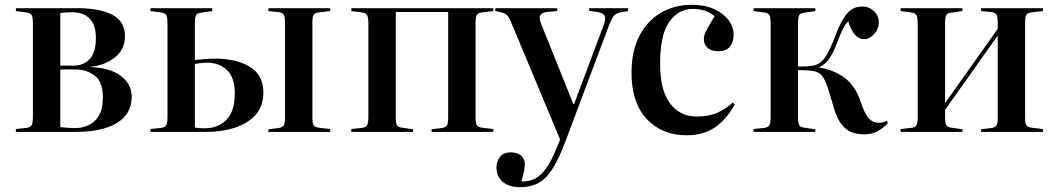

<svg xmlns="http://www.w3.org/2000/svg" viewBox="-20 -549 4402 799"><path d="M46 0V-12L91 -17Q107 -19 112 -28.5Q117 -38 117 -65V-450Q117 -476 112 -485.5Q107 -495 91 -497L46 -503V-515H302Q393 -515 446.5 -488Q500 -461 500 -398Q500 -344 458.5 -310.5Q417 -277 356 -271V-270Q438 -267 483 -233Q528 -199 528 -146Q528 -75 467 -37.5Q406 0 293 0ZM231 -276H288Q327 -276 353 -303Q379 -330 379 -391Q379 -446 352.5 -472Q326 -498 282 -498Q265 -498 251.5 -497Q238 -496 231 -495ZM294 -16Q321 -16 347.5 -27.5Q374 -39 391 -67Q408 -95 408 -145Q408 -209 374 -234.5Q340 -260 295 -260H231V-20Q248 -18 263.5 -17Q279 -16 294 -16Z M606 0V-12L651 -17Q667 -19 672 -28.5Q677 -38 677 -65V-450Q677 -476 672 -485.5Q667 -495 651 -497L606 -503V-515H863V-503L815 -496Q800 -494 795.5 -485.5Q791 -477 791 -453V-299Q808 -301 829 -303Q850 -305 874 -305Q965 -305 1020.5 -270.5Q1076 -236 1076 -164Q1076 -108 1044.5 -72Q1013 -36 958.5 -18Q904 0 837 0ZM1097 0V-11L1137 -16Q1155 -18 1160.5 -26.5Q1166 -35 1166 -58V-457Q1166 -479 1160.5 -488Q1155 -497 1137 -499L1097 -503V-515H1354V-503L1311 -498Q1291 -496 1285.5 -488Q1280 -480 1280 -457V-58Q1280 -35 1285.5 -27Q1291 -19 1311 -17L1354 -12V0ZM830 -15Q888 -15 922.5 -50.5Q957 -86 957 -160Q957 -227 924.5 -257.5Q892 -288 842 -288Q827 -288 814.5 -286.5Q802 -285 791 -283V-18Q807 -15 830 -15Z M1442 0V-12L1487 -17Q1503 -19 1508 -28.5Q1513 -38 1513 -65V-450Q1513 -476 1508 -485.5Q1503 -495 1487 -497L1442 -503V-515H2033V-503L1990 -498Q1971 -496 1965 -488Q1959 -480 1959 -457V-58Q1959 -35 1965 -27Q1971 -19 1990 -17L2033 -12V0H1776V-11L1816 -16Q1834 -18 1839.5 -26.5Q1845 -35 1845 -58V-499H1627V-61Q1627 -38 1631.5 -29Q1636 -20 1651 -18L1699 -11V0Z M2146 230Q2098 230 2072 207.5Q2046 185 2046 148Q2046 122 2061 103.5Q2076 85 2106 85Q2133 85 2148.5 98.5Q2164 112 2164 134Q2164 145 2161 161.5Q2158 178 2150 206Q2172 207 2196 199Q2220 191 2245 161.5Q2270 132 2296 68L2311 32L2113 -442Q2101 -473 2093 -482.5Q2085 -492 2071 -496L2040 -504L2042 -515H2299V-503L2254 -499Q2234 -496 2228 -485Q2222 -474 2233 -447L2366 -116H2369L2492 -444Q2503 -473 2496 -484Q2489 -495 2467 -499L2432 -504V-515H2594V-503L2563 -498Q2545 -494 2536 -485Q2527 -476 2515 -445L2337 29Q2307 111 2278.5 154.5Q2250 198 2218 214Q2186 230 2146 230Z M2837 14Q2735 14 2671.5 -53.5Q2608 -121 2608 -247Q2608 -334 2639.5 -397Q2671 -460 2728 -494.5Q2785 -529 2860 -529Q2913 -529 2952 -511Q2991 -493 3012 -465Q3033 -437 3033 -405Q3033 -375 3018 -355.5Q3003 -336 2969 -336Q2940 -336 2924.5 -350Q2909 -364 2909 -387Q2909 -403 2920 -423.5Q2931 -444 2954 -482Q2916 -512 2863 -512Q2804 -512 2765.5 -458.5Q2727 -405 2727 -283Q2727 -174 2768 -119Q2809 -64 2880 -64Q2931 -64 2966.5 -80.5Q3002 -97 3029 -122L3038 -115Q3003 -51 2954.5 -18.5Q2906 14 2837 14Z M3575 10Q3548 10 3523.5 1Q3499 -8 3478.5 -36.5Q3458 -65 3443 -124Q3428 -178 3417 -204.5Q3406 -231 3393.5 -241Q3381 -251 3361 -254Q3347 -256 3330.5 -256.5Q3314 -257 3301 -257V-61Q3301 -38 3305.5 -29Q3310 -20 3325 -18L3373 -11V0H3116V-12L3161 -17Q3177 -19 3182 -28.5Q3187 -38 3187 -65V-450Q3187 -476 3182 -485.5Q3177 -495 3161 -497L3116 -503V-515H3373V-503L3325 -496Q3310 -494 3305.5 -485.5Q3301 -477 3301 -453V-272Q3319 -272 3333.5 -272.5Q3348 -273 3365 -276Q3394 -282 3413.5 -310Q3433 -338 3457 -402Q3479 -462 3504.5 -492Q3530 -522 3568 -522Q3596 -522 3616.5 -503Q3637 -484 3637 -456Q3637 -428 3617.5 -407Q3598 -386 3576 -386Q3554 -386 3537 -405.5Q3520 -425 3510 -460Q3498 -450 3487 -427.5Q3476 -405 3464 -372Q3448 -330 3431 -305Q3414 -280 3388 -269V-268Q3448 -259 3493 -226.5Q3538 -194 3560 -130Q3579 -72 3596.5 -55Q3614 -38 3636 -38Q3645 -38 3651.5 -39.5Q3658 -41 3670 -46L3675 -37Q3653 -13 3629.5 -1.5Q3606 10 3575 10Z M3728 0V-12L3773 -17Q3789 -19 3794 -28.5Q3799 -38 3799 -65V-450Q3799 -476 3794 -485.5Q3789 -495 3773 -497L3728 -503V-515H3985V-503L3937 -496Q3922 -494 3917.5 -485.5Q3913 -477 3913 -453V-120L4132 -429V-457Q4132 -479 4126.5 -488Q4121 -497 4103 -499L4063 -503V-515H4320V-503L4277 -498Q4257 -496 4251.5 -488Q4246 -480 4246 -457V-58Q4246 -35 4251.5 -27Q4257 -19 4277 -17L4320 -12V0H4063V-11L4103 -16Q4121 -18 4126.5 -26.5Q4132 -35 4132 -58V-401L3913 -92V-61Q3913 -38 3917.5 -29Q3922 -20 3937 -18L3985 -11V0Z"/></svg>

Font: Literata 72pt Medium
Style: Regular
Weight: 500
Designer: Latin by Veronika Burian and Jose Scaglione. Greek by Irene Vlachou. Cyrillic by Vera Evstafieva.
Foundry: TypeTogether
Version: Version 3.002